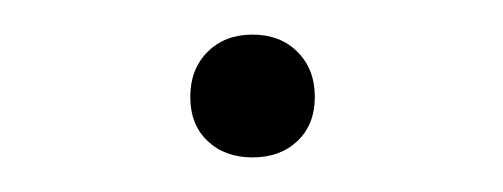

<svg xmlns="http://www.w3.org/2000/svg" viewBox="-20 -87 291 111"><path d="M90 -31Q90 -47 100 -57Q110 -67 126 -67Q142 -67 152 -57Q162 -47 162 -31Q162 -15 152 -5.5Q142 4 126 4Q110 4 100 -5.5Q90 -15 90 -31Z"/></svg>

Font: Ysabeau SC Light
Style: Regular
Weight: 300
Designer: Christian Thalmann (Catharsis Fonts)
Version: Version 0.003